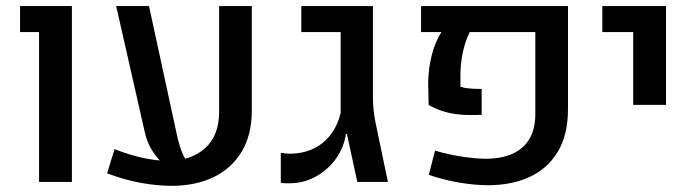

<svg xmlns="http://www.w3.org/2000/svg" viewBox="-20 -598 2286 631"><path d="M108.4 0V-492.7H45.9V-578.1H216.3V0Z M543.9 12.7Q497.6 12.7 444.1 3.2Q390.6 -6.3 332 -28.3L356.4 -107.9Q406.2 -88.4 449.7 -79.1Q493.2 -69.8 529.8 -69.3Q606.9 -69.3 653.6 -110.6Q700.2 -151.9 700.2 -231V-578.1H807.6V-235.8Q807.6 -154.8 774.2 -99.4Q740.7 -43.9 681.4 -15.6Q622.1 12.7 543.9 12.7ZM361.8 -578.1H469.7L561 -156.7Q568.4 -122.6 578.1 -97.7Q587.9 -72.8 606 -52.7L522.5 -53.7Q501 -72.3 482.4 -99.6Q463.9 -127 455.6 -164.6Z M929.7 4.4Q923.3 4.4 916.3 4.2Q909.2 3.9 902.8 2.9V-95.7Q911.6 -94.2 919.9 -93.5Q928.2 -92.8 936 -92.8Q981.4 -94.2 1014.9 -111.8Q1048.3 -129.4 1069.6 -159.2Q1090.8 -189 1099.6 -227.1V-492.7H970.2V-578.1H1205.6V-281.2Q1205.6 -234.9 1214.8 -191.9L1254.9 0H1154.3L1120.1 -157.7H1116.7Q1110.8 -114.3 1084.7 -77.4Q1058.6 -40.5 1018.6 -18.1Q978.5 4.4 929.7 4.4Z M1584.5 10.7Q1541 10.7 1489 2Q1437 -6.8 1389.2 -23.4L1409.7 -103Q1455.6 -89.4 1500.7 -82.8Q1545.9 -76.2 1579.1 -76.2Q1656.7 -77.1 1698 -114.5Q1739.3 -151.9 1739.3 -222.2V-492.7H1523.9Q1509.8 -465.3 1501.5 -428Q1493.2 -390.6 1493.2 -353V-313Q1504.4 -309.1 1521.2 -307.4Q1538.1 -305.7 1563 -305.7V-220.7Q1523.4 -218.8 1492.9 -221.4Q1462.4 -224.1 1437.5 -231.9Q1412.6 -239.7 1388.7 -252.9L1387.2 -321.8Q1387.2 -370.6 1398.9 -416.5Q1410.6 -462.4 1431.2 -492.7H1363.8V-578.1H1846.7V-240.7Q1846.7 -153.8 1812.5 -98.1Q1778.3 -42.5 1719.2 -15.9Q1660.2 10.7 1584.5 10.7Z M2061 -253.4V-492.7H1959.5V-578.1H2168.9V-253.4Z"/></svg>

Font: Heebo Medium
Style: Regular
Weight: 500
Designer: Oded Ezer
Foundry: Ezer Type House
Version: Version 3.100